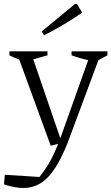

<svg xmlns="http://www.w3.org/2000/svg" viewBox="-55 -737 556 958"><path d="M-35 183 -31 135 142 146Q174 105 194.5 68.5Q215 32 235 -19L198 -10L41 -440Q16 -448 -8 -461V-481H182V-461L111 -441L246 -47Q248 -54 251 -61L385 -437Q343 -446 302 -461V-481H481V-461L436 -437L291 -47Q243 82 189.5 141.5Q136 201 61 201Q20 201 -35 183ZM165 -561 153 -580 319 -717H329L355 -674Q309 -642 261.5 -614Q214 -586 165 -561Z"/></svg>

Font: Piazzolla Light
Style: Regular
Weight: 300
Designer: Juan Pablo del Peral
Foundry: Huerta Tipografica
Version: Version 1.330